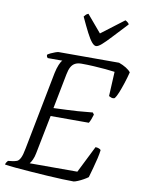

<svg xmlns="http://www.w3.org/2000/svg" viewBox="-108 -1014 804 1083"><g transform="rotate(10 294.5 -473.0)"><path d="M391 0Q366 0 326 -1.5Q286 -3 238.5 -6Q191 -9 143.5 -12.5Q96 -16 56.5 -19.5Q17 -23 -7 -27Q-5 -35 -2 -39.5Q1 -44 6 -50L31 -53Q45 -55 56 -59Q67 -63 76 -80.5Q85 -98 92 -137L179 -584Q185 -612 193.5 -632.5Q202 -653 210 -660H126Q124 -662 121.5 -666Q119 -670 119 -678Q125 -683 137.5 -689Q150 -695 163 -699.5Q176 -704 181 -704H527Q550 -696 568.5 -684.5Q587 -673 596 -661Q588 -629 577.5 -597Q567 -565 557 -540Q547 -515 537 -503Q527 -499 517 -503Q507 -507 504 -509L511 -649Q491 -652 458.5 -655Q426 -658 389.5 -660Q353 -662 320 -662Q297 -662 282.5 -654Q268 -646 259.5 -630Q251 -614 246 -588L207 -388Q250 -390 280.5 -391Q311 -392 345 -394.5Q379 -397 430 -402L438 -391Q433 -375 428.5 -363Q424 -351 418 -341H199L155 -119Q151 -98 143.5 -82Q136 -66 129 -58H402L479 -212Q490 -212 499.5 -208Q509 -204 510 -200Q508 -181 501.5 -152.5Q495 -124 486.5 -94Q478 -64 471 -39Q462 -32 446 -23Q430 -14 414.5 -7.5Q399 -1 391 0ZM382 -774Q371 -774 357.5 -790Q344 -806 326.5 -840Q309 -874 285 -926Q290 -932 294.5 -937Q299 -942 309 -946L392 -848L521 -946Q529 -942 535.5 -936.5Q542 -931 543 -926Q496 -876 464.5 -842Q433 -808 413.5 -791Q394 -774 382 -774Z"/></g></svg>

Font: Texturina 12pt Thin
Style: Italic
Weight: 250
Italic angle: -11°
Designer: Guillermo Torres Carreño
Foundry: Omnibus-Type
Version: Version 1.002